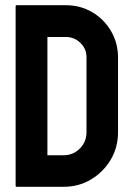

<svg xmlns="http://www.w3.org/2000/svg" viewBox="-20 -717 512 737"><path d="M44 0Q40 0 40 -4V-693Q40 -697 44 -697H233Q288 -697 333.5 -670.5Q379 -644 406 -598Q433 -552 433 -497V-209Q433 -151 405 -104Q377 -57 330 -28.5Q283 0 224 0ZM162 -121H224Q261 -121 286.5 -147Q312 -173 312 -209V-498Q312 -530 288.5 -552.5Q265 -575 233 -575H162Z"/></svg>

Font: AL Dynamic
Style: Regular
Weight: 400
Version: Version 1.000; ttfautohint (v1.8.2) -l 8 -r 50 -G 200 -x 14 